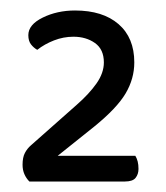

<svg xmlns="http://www.w3.org/2000/svg" viewBox="-20 -717 316 366"><path d="M123 -697Q176 -697 206 -671Q236 -645 236 -598Q236 -567 219.5 -539Q203 -511 160 -476L90 -420H238Q241 -415 242.5 -409Q244 -403 244 -395Q244 -385 238.5 -378Q233 -371 218 -371H36Q30 -377 26.5 -385Q23 -393 23 -403Q23 -417 27.5 -425.5Q32 -434 39 -440L126 -517Q150 -538 164 -558Q178 -578 178 -598Q178 -623 161 -635Q144 -647 120 -647Q101 -647 83 -640Q65 -633 51 -622Q44 -626 39 -632.5Q34 -639 34 -650Q34 -670 61.5 -683.5Q89 -697 123 -697Z"/></svg>

Font: Baloo Tammudu 2
Style: Regular
Weight: 400
Designer: Maithili Shingre, Omkar Shende and Ek Type
Foundry: Ek Type
Version: Version 1.700